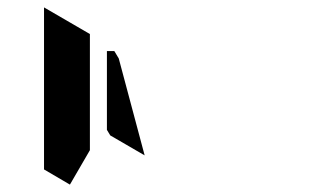

<svg xmlns="http://www.w3.org/2000/svg" viewBox="-20 -968 856 519"><path d="M371 -548 278 -602 269 -617V-830H289L301 -810ZM169 -469 99 -510V-948L223 -876V-698V-590V-562Z"/></svg>

Font: DSEG14 Modern Mini
Style: Bold
Weight: 700
Designer: Keshikan(Twitter:@keshinomi_88pro)
Version: Version 0.46